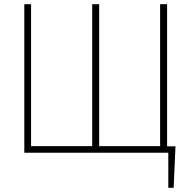

<svg xmlns="http://www.w3.org/2000/svg" viewBox="-20 -727 902 914"><path d="M806.6 167H781.2V0H95.7V-707H127.9V-31.2H418.9V-707H452.1V-31.2H742.2V-707H775.4V-30.3H815.4Z"/></svg>

Font: Pretendard Thin
Style: Regular
Weight: 100
Designer: Base glyphs from Inter by Rasmus Andersson; Hangeul glyphs from Noto Sans CJK(Source Han Sans) by Jang Soo-young and Kan
Foundry: Kil Hyung-jin
Version: Version 1.309